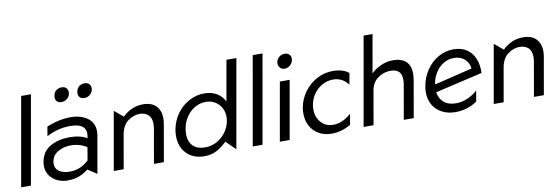

<svg xmlns="http://www.w3.org/2000/svg" viewBox="-55 -1147 4556 1562"><g transform="rotate(-10 2223.0 -366.5)"><path d="M230 -732H149L20 0H101Z M433 -57Q380 -57 346.5 -79Q313 -101 313 -143Q313 -149 315 -161Q325 -214 372 -240Q419 -266 475 -266Q550 -266 608 -228L590 -122Q523 -57 433 -57ZM707 -342Q707 -414 652 -453Q597 -492 514 -492Q419 -492 316 -450L303 -372Q395 -422 498 -422Q626 -422 626 -338Q626 -332 624 -318L621 -299Q568 -333 475 -333Q387 -333 318.5 -295Q250 -257 235 -171Q232 -155 232 -140Q232 -94 256 -59.5Q280 -25 319.5 -7Q359 11 403 11Q453 11 494 -3.5Q535 -18 575 -49L650 0L704 -308Q707 -326 707 -342ZM416 -685Q415 -681 415 -673Q415 -652 428 -639Q441 -626 464 -626Q494 -626 515 -646.5Q536 -667 536 -695Q536 -717 522.5 -730.5Q509 -744 485 -744Q462 -744 441.5 -730.5Q421 -717 416 -685ZM605 -685Q604 -681 604 -673Q604 -652 617 -639Q630 -626 653 -626Q683 -626 704 -646.5Q725 -667 725 -695Q725 -717 711.5 -730.5Q698 -744 674 -744Q651 -744 630.5 -730.5Q610 -717 605 -685Z M1257 -351Q1257 -417 1220 -455Q1183 -493 1112 -493Q1017 -493 943 -421L870 -482L785 0H867L916 -280Q930 -354 976 -387.5Q1022 -421 1073 -421Q1115 -421 1142.5 -397Q1170 -373 1170 -320Q1170 -300 1166 -280L1117 0H1199L1252 -303Q1257 -331 1257 -351Z M1927 -732H1845L1786 -398Q1763 -444 1720.5 -469Q1678 -494 1618 -494Q1554 -494 1494 -462.5Q1434 -431 1392 -373Q1350 -315 1337 -241Q1333 -217 1333 -190Q1333 -130 1358.5 -84.5Q1384 -39 1429 -14.5Q1474 10 1532 10Q1588 10 1632 -12Q1676 -34 1720 -77L1798 -1ZM1416 -193Q1416 -214 1421 -242Q1431 -295 1460.5 -336.5Q1490 -378 1531.5 -401Q1573 -424 1619 -424Q1660 -424 1693 -405Q1726 -386 1745.5 -352Q1765 -318 1765 -275Q1765 -259 1762 -242Q1753 -191 1722 -149Q1691 -107 1646.5 -83.5Q1602 -60 1555 -60Q1484 -60 1450 -96.5Q1416 -133 1416 -193Z M2143 -732H2062L1933 0H2014Z M2323 -482H2242L2157 0H2238ZM2248 -630Q2248 -609 2262.5 -593.5Q2277 -578 2298 -578Q2324 -578 2344.5 -595.5Q2365 -613 2369 -637Q2370 -642 2370 -650Q2370 -672 2356 -685Q2342 -698 2319 -698Q2288 -698 2268 -677Q2248 -656 2248 -630Z M2683 -492Q2610 -492 2547.5 -458.5Q2485 -425 2443 -367Q2401 -309 2389 -240Q2385 -217 2385 -192Q2385 -134 2410 -88Q2435 -42 2481 -16.5Q2527 9 2587 9Q2664 9 2743 -35L2759 -125Q2687 -60 2609 -60Q2548 -60 2509.5 -103Q2471 -146 2471 -211Q2471 -229 2474 -247Q2482 -296 2510.5 -336.5Q2539 -377 2581 -400Q2623 -423 2670 -423Q2747 -423 2795 -359L2812 -452Q2789 -472 2754.5 -482Q2720 -492 2683 -492Z M3321 -357Q3321 -426 3283 -459.5Q3245 -493 3178 -493Q3126 -493 3078 -471.5Q3030 -450 2996 -416L3052 -732H2978L2849 0H2931L2980 -280Q2991 -343 3038 -377.5Q3085 -412 3143 -412Q3189 -412 3211.5 -390Q3234 -368 3234 -324Q3234 -301 3230 -280L3181 0H3263L3316 -303Q3321 -336 3321 -357Z M3624 -59Q3560 -59 3524 -90.5Q3488 -122 3479 -175L3870 -266Q3873 -330 3852.5 -382Q3832 -434 3788 -464.5Q3744 -495 3677 -495Q3609 -495 3550.5 -461Q3492 -427 3452.5 -368.5Q3413 -310 3401 -239Q3396 -211 3396 -189Q3396 -130 3422.5 -84.5Q3449 -39 3497 -14Q3545 11 3607 11Q3658 11 3704.5 -4Q3751 -19 3787 -44L3802 -132Q3717 -59 3624 -59ZM3668 -425Q3723 -425 3757 -394.5Q3791 -364 3796 -316L3485 -240L3483 -249Q3491 -294 3516 -334.5Q3541 -375 3580.5 -400Q3620 -425 3668 -425Z M4396 -351Q4396 -417 4359 -455Q4322 -493 4251 -493Q4156 -493 4082 -421L4009 -482L3924 0H4006L4055 -280Q4069 -354 4115 -387.5Q4161 -421 4212 -421Q4254 -421 4281.5 -397Q4309 -373 4309 -320Q4309 -300 4305 -280L4256 0H4338L4391 -303Q4396 -331 4396 -351Z"/></g></svg>

Font: Geom Light
Style: Italic
Weight: 300
Italic angle: -10°
Version: Version 1.102